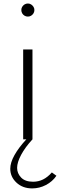

<svg xmlns="http://www.w3.org/2000/svg" viewBox="-20 -794 342 1094"><path d="M112 0V-512H165V0ZM139 -699.5Q128.5 -699.5 120 -704.5Q111.5 -709.5 106.5 -718Q101.5 -726.5 101.5 -737Q101.5 -747 106.5 -755.2Q111.5 -763.5 120 -768.8Q128.5 -774 139 -774Q149 -774 157.2 -768.8Q165.5 -763.5 170.8 -755.2Q176 -747 176 -737Q176 -726.5 170.8 -718Q165.5 -709.5 157.2 -704.5Q149 -699.5 139 -699.5ZM163.5 279.5Q109 279.5 73.8 246.5Q38.5 213.5 38.5 167.5Q38.5 132.5 62.5 89.8Q86.5 47 130 0H165Q123.5 45 100.5 88Q77.5 131 77.5 162.5Q77.5 194 100.5 217.8Q123.5 241.5 168.5 241.5Q198.5 241.5 224.8 228.8Q251 216 275.5 188.5L301.5 207.5Q278.5 241 241.5 260.2Q204.5 279.5 163.5 279.5Z"/></svg>

Font: Spartan Thin Light
Style: Regular
Weight: 300
Version: Version 1.004